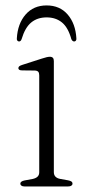

<svg xmlns="http://www.w3.org/2000/svg" viewBox="-20 -670 320 690"><path d="M173.5 -450.5V-51.5Q173.5 -41 179.5 -35Q185.5 -29 196.5 -27L224.5 -22Q232.5 -20.5 236.5 -17.8Q240.5 -15 240.5 -10Q240.5 -5.5 236.5 -2.8Q232.5 0 225 0H67.5Q61 0 57 -2.8Q53 -5.5 53 -10Q53 -14.5 57 -17.2Q61 -20 68 -21.5L98 -27Q109 -29.5 115 -35.2Q121 -41 121 -51V-399Q121 -408 117.5 -412Q114 -416 105.5 -416.5L60 -417Q52.5 -417 49.2 -419.2Q46 -421.5 46 -425Q46 -429 49.2 -431.8Q52.5 -434.5 60.5 -437L130.5 -459.5Q141 -463 147.8 -464.5Q154.5 -466 159 -466Q166.5 -466 170 -462.2Q173.5 -458.5 173.5 -450.5ZM147.5 -607.5Q114.5 -607.5 92.2 -589.2Q70 -571 57.5 -529Q54.5 -521 48.5 -521Q45 -521 42.5 -523.8Q40 -526.5 40.5 -532Q43.5 -585 72 -617.8Q100.5 -650.5 147.5 -650.5Q195 -650.5 223.2 -617.8Q251.5 -585 254.5 -532Q255 -526.5 252.5 -523.8Q250 -521 246.5 -521Q240.5 -521 236.5 -529Q225 -571 202.8 -589.2Q180.5 -607.5 147.5 -607.5Z"/></svg>

Font: Fraunces ExtraLight
Style: Regular
Weight: 250
Version: Version 1.000;[b76b70a41]